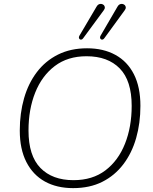

<svg xmlns="http://www.w3.org/2000/svg" viewBox="-20 -962 791 990"><path d="M357 8Q273 8 211.5 -26Q150 -60 116 -126.5Q82 -193 82 -289Q82 -378 104 -455Q126 -532 170 -590Q214 -648 279 -680.5Q344 -713 429 -713Q513 -713 575 -679Q637 -645 670.5 -579Q704 -513 704 -416Q704 -327 682 -250Q660 -173 616 -115Q572 -57 507.5 -24.5Q443 8 357 8ZM359 -33Q457 -33 523.5 -83.5Q590 -134 624.5 -221Q659 -308 659 -416Q659 -546 597.5 -609Q536 -672 426 -672Q329 -672 262.5 -621.5Q196 -571 161.5 -484.5Q127 -398 127 -289Q127 -159 188.5 -96Q250 -33 359 -33ZM515 -909 409 -765Q405 -759 400 -758Q395 -757 391.5 -759.5Q388 -762 387 -766.5Q386 -771 389 -777L478 -928Q483 -937 490 -940Q497 -943 504 -941.5Q511 -940 515.5 -935.5Q520 -931 520.5 -924Q521 -917 515 -909ZM623 -909 518 -765Q514 -759 509 -758Q504 -757 500.5 -759.5Q497 -762 496 -766.5Q495 -771 498 -777L586 -928Q591 -937 598 -940Q605 -943 612 -941.5Q619 -940 623.5 -935.5Q628 -931 628.5 -924Q629 -917 623 -909Z"/></svg>

Font: Nunito Variable Extra Light
Style: Italic
Weight: 200
Italic angle: -9°
Designer: Vernon Adams
Foundry: Vernon Adams
Version: Version 3.602